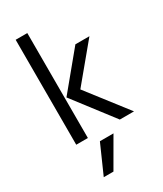

<svg xmlns="http://www.w3.org/2000/svg" viewBox="-232 -787 943 1114"><g transform="rotate(-30 240.0 -230.0)"><path d="M182 243H117L202 51H293ZM254 -266 460 0H365L161 -266L360 -507H454ZM151 0H73V-703H151Z"/></g></svg>

Font: Hind Jalandhar
Style: Regular
Weight: 400
Designer: Namrata Goyal
Foundry: Indian Type Foundry
Version: Version 0.702;PS 1.0;hotconv 1.0.81;makeotf.lib2.5.63406